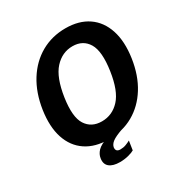

<svg xmlns="http://www.w3.org/2000/svg" viewBox="-203 -886 1152 1209"><g transform="rotate(-30 373.0 -282.0)"><path d="M333 10Q233 10 166.8 -34.5Q100.5 -79 73.2 -161.8Q46 -244.5 63 -359.5Q80.5 -475 133 -558.8Q185.5 -642.5 265.2 -687.8Q345 -733 443 -733Q541 -733 606.8 -688Q672.5 -643 700 -559.2Q727.5 -475.5 710.5 -360Q693.5 -245.5 641.8 -162.5Q590 -79.5 511 -34.8Q432 10 333 10ZM351 -110Q427 -110 480.2 -167.8Q533.5 -225.5 553 -358Q573 -493 536.8 -553Q500.5 -613 425 -613Q349.5 -613 295 -553Q240.5 -493 220.5 -358Q201 -225.5 238.2 -167.8Q275.5 -110 351 -110ZM321 169Q270.5 169 245.2 148Q220 127 226.5 87Q230 60 252 36.5Q274 13 333 -6.5L434 -4Q379 15.5 357.5 32Q336 48.5 332.5 69Q329 101 363 101Q385 101 403 94.2Q421 87.5 436.5 79L426.5 145Q411.5 154 382.5 161.5Q353.5 169 321 169Z"/></g></svg>

Font: Public Sans
Style: Bold Italic
Weight: 700
Italic angle: -8°
Designer: The Public Sans project authors (U.S. Web Design System). Libre Franklin designed by Pablo Impallari and Rodrigo Fuenzal
Version: Version 1.008; ttfautohint (v1.8.1) -l 8 -r 50 -G 200 -x 14 